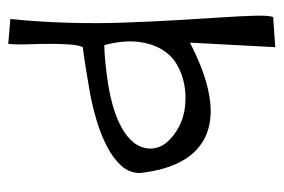

<svg xmlns="http://www.w3.org/2000/svg" viewBox="-128 -540 670 453"><g transform="rotate(90 206.5 -313.0)"><path d="M24.4 -2.9Q31.2 -71.3 33.2 -140.6Q35.2 -210 32.7 -274.9Q30.3 -339.8 26.9 -397.5Q23.4 -455.1 20.5 -501Q17.6 -546.9 16.6 -578.6Q15.6 -610.4 19.5 -623L90.8 -627.9L80.1 -426.8Q137.7 -456.1 182.1 -467.3Q226.6 -478.5 259.8 -474.6Q293 -470.7 316.4 -455.1Q339.8 -439.5 354.5 -416Q369.1 -392.6 377 -364.7Q384.8 -336.9 387.7 -308.6Q387.7 -283.2 370.1 -264.2Q352.5 -245.1 325.2 -231Q297.9 -216.8 263.7 -206.5Q229.5 -196.3 196.8 -190.4Q164.1 -184.6 135.7 -180.2Q107.4 -175.8 90.8 -173.8Q85.9 -164.1 84.5 -143.1Q83 -122.1 83 -96.7Q83 -71.3 84 -44.9Q85 -18.6 83 2ZM330.1 -335Q329.1 -356.4 314.5 -373Q299.8 -389.6 278.3 -400.9Q256.8 -412.1 231.4 -415Q206.1 -418 180.7 -413.6Q155.3 -409.2 132.8 -396.5Q110.4 -383.8 96.2 -360.4Q82 -336.9 78.1 -303.2Q74.2 -269.5 85.9 -224.6Q102.5 -224.6 127.4 -227.1Q152.3 -229.5 179.7 -233.9Q207 -238.3 233.4 -246.1Q259.8 -253.9 281.7 -266.1Q303.7 -278.3 316.9 -295.4Q330.1 -312.5 330.1 -335Z"/></g></svg>

Font: Swanky and Moo Moo Cyrillic
Style: Regular
Weight: 400
Designer: Kimberly Geswein; Denis Ignatov
Foundry: Kimberly Geswein; Denis Ignatov
Version: Version 1.003 June 27, 2018